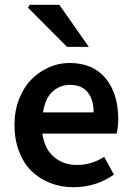

<svg xmlns="http://www.w3.org/2000/svg" viewBox="-20 -764 547 796"><path d="M270 -412.1Q229.5 -412.1 198.7 -385.3Q168 -358.4 158.2 -297.9H368.2Q368.2 -351.6 343.3 -381.8Q318.4 -412.1 270 -412.1ZM284.2 12.2Q232.4 12.2 187.7 -5.4Q143.1 -22.9 110.4 -55.2Q77.6 -87.4 58.8 -136.7Q40 -186 40 -246.1Q40 -304.2 59.3 -353.5Q78.6 -402.8 110.6 -435.1Q142.6 -467.3 183.3 -485.1Q224.1 -502.9 268.1 -502.9Q365.7 -502.9 418 -439.2Q470.2 -375.5 470.2 -270Q470.2 -239.3 463.9 -210H155.8Q165 -145.5 204.3 -112.8Q243.7 -80.1 297.9 -80.1Q359.9 -80.1 412.1 -113.8L452.1 -40Q377.9 12.2 284.2 12.2ZM257.8 -569.8 96.2 -731.9 103 -744.1H226.1L348.1 -569.8Z"/></svg>

Font: Source Sans 3 Semibold
Style: Regular
Weight: 600
Designer: Paul D. Hunt
Foundry: Adobe
Version: Version 3.052;hotconv 1.1.0;makeotfexe 2.6.0